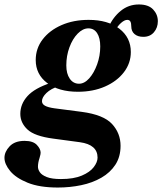

<svg xmlns="http://www.w3.org/2000/svg" viewBox="-93 -550 727 860"><path d="M166 290Q84 290 31 268.5Q-22 247 -47.5 216Q-73 185 -73 157Q-73 130 -50 105.5Q-27 81 17 81Q55 81 72 99Q89 117 89 134Q89 138 88 142.5Q87 147 84 158Q77 179 77 197Q77 209 85.5 221.5Q94 234 116.5 243Q139 252 180 252Q237 252 273.5 236.5Q310 221 327 198.5Q344 176 344 156Q344 98 265 87L146 71Q62 60 30 30Q-2 0 -2 -40Q-2 -84 30 -119.5Q62 -155 135 -179L173 -165Q135 -153 115 -133.5Q95 -114 95 -97Q95 -84 108.5 -76.5Q122 -69 150 -65L273 -49Q371 -36 409 5.5Q447 47 447 103Q447 152 424 187.5Q401 223 361 246Q321 269 270.5 279.5Q220 290 166 290ZM256 -139Q170 -139 118.5 -178Q67 -217 67 -281Q67 -333 98 -373.5Q129 -414 182.5 -437.5Q236 -461 304 -461Q390 -461 441.5 -421.5Q493 -382 493 -317Q493 -267 462 -226.5Q431 -186 377.5 -162.5Q324 -139 256 -139ZM261 -175Q285 -175 306.5 -199Q328 -223 342 -261.5Q356 -300 356 -342Q356 -380 342 -401.5Q328 -423 303 -423Q278 -423 255 -399.5Q232 -376 218 -338Q204 -300 204 -257Q204 -220 219.5 -197.5Q235 -175 261 -175ZM549 -385Q524 -385 509.5 -397.5Q495 -410 495 -432Q495 -446 491 -453.5Q487 -461 477 -461Q465 -461 450 -448Q435 -435 424 -415L393 -428Q413 -473 448 -501.5Q483 -530 529 -530Q572 -530 593 -507.5Q614 -485 614 -455Q614 -426 596.5 -405.5Q579 -385 549 -385Z"/></svg>

Font: Baskervville
Style: Bold Italic
Weight: 700
Italic angle: -18°
Version: Version 1.100